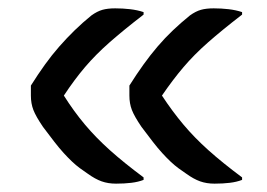

<svg xmlns="http://www.w3.org/2000/svg" viewBox="-20 -530 640 460"><path d="M324 -105V-99Q311 -94 294.5 -92Q278 -90 258 -90Q239 -90 223.5 -95.5Q208 -101 190 -114Q181 -120 171.5 -127Q162 -134 152.5 -143Q143 -152 132.5 -163.5Q122 -175 110 -190.5Q98 -206 83 -226Q66 -251 60 -266.5Q54 -282 54 -301V-325Q71 -352 87.5 -375Q104 -398 122 -418.5Q140 -439 159 -457.5Q178 -476 199 -493Q213 -503 225.5 -506.5Q238 -510 256 -510Q274 -510 291.5 -508Q309 -506 324 -501V-495Q276 -458 242.5 -428.5Q209 -399 183.5 -369Q158 -339 133 -301Q157 -263 183.5 -231.5Q210 -200 243.5 -170Q277 -140 324 -105ZM560 -105V-99Q547 -94 530.5 -92Q514 -90 494 -90Q475 -90 459.5 -95.5Q444 -101 426 -114Q417 -120 407.5 -127Q398 -134 388.5 -143Q379 -152 368.5 -163.5Q358 -175 346 -190.5Q334 -206 319 -226Q302 -251 296 -266.5Q290 -282 290 -301V-325Q307 -352 323.5 -375Q340 -398 357.5 -418.5Q375 -439 394.5 -457.5Q414 -476 435 -493Q449 -503 461.5 -506.5Q474 -510 492 -510Q510 -510 527.5 -508Q545 -506 560 -501V-495Q512 -458 478.5 -428.5Q445 -399 419.5 -369Q394 -339 368 -301Q393 -263 419.5 -231.5Q446 -200 479.5 -170Q513 -140 560 -105Z"/></svg>

Font: Code D Ace
Style: Regular
Weight: 400
Version: Version 1.085; ttfautohint (v1.8.4.7-5d5b);Nerd Fonts 3.0.2